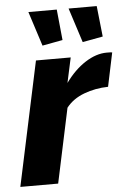

<svg xmlns="http://www.w3.org/2000/svg" viewBox="-63 -770 540 809"><g transform="rotate(-5 207.5 -365.5)"><path d="M102 -525H249L226 -419Q264 -472 310.5 -502Q357 -532 402 -532Q420 -532 425 -531L395 -388Q341 -387 293 -369Q245 -351 217 -315L150 0H-10ZM258 -731H377L391 -601L305 -585ZM88 -731H208L221 -601L135 -585Z"/></g></svg>

Font: Raleway ExtraBold
Style: Italic
Weight: 800
Italic angle: -12°
Designer: Matt McInerney, Pablo Impallari, Rodrigo Fuenzalida
Foundry: Matt McInerney, Pablo Impallari, Rodrigo Fuenzalida
Version: Version 4.026